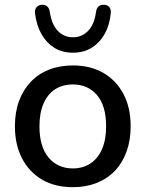

<svg xmlns="http://www.w3.org/2000/svg" viewBox="-20 -769 605 798"><path d="M283 9Q209 9 155.5 -22Q102 -53 72 -110Q42 -167 42 -244Q42 -303 59 -349Q76 -395 107.5 -428.5Q139 -462 183.5 -479.5Q228 -497 283 -497Q356 -497 409.5 -466Q463 -435 493 -378.5Q523 -322 523 -244Q523 -186 506 -139Q489 -92 457.5 -59Q426 -26 381.5 -8.5Q337 9 283 9ZM283 -69Q324 -69 355 -89Q386 -109 403.5 -148Q421 -187 421 -244Q421 -330 383 -374Q345 -418 283 -418Q241 -418 210 -398.5Q179 -379 161.5 -340Q144 -301 144 -244Q144 -159 182 -114Q220 -69 283 -69ZM283 -550Q238 -550 205.5 -570.5Q173 -591 152.5 -627Q132 -663 126 -711Q123 -728 131.5 -738.5Q140 -749 153 -749Q167 -750 176 -742.5Q185 -735 187 -719Q195 -667 220.5 -640.5Q246 -614 283 -614Q320 -614 346 -640.5Q372 -667 379 -719Q381 -735 390 -742.5Q399 -750 413 -749Q427 -749 435 -738.5Q443 -728 440 -711Q435 -663 414.5 -627Q394 -591 361 -570.5Q328 -550 283 -550Z"/></svg>

Font: Nunito SemiBold
Style: Regular
Weight: 600
Designer: Vernon Adams
Foundry: Vernon Adams
Version: Version 3.602